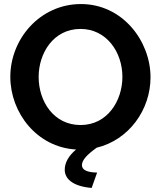

<svg xmlns="http://www.w3.org/2000/svg" viewBox="-20 -735 796 949"><path d="M458 -5C616 -43 724 -191 724 -353C724 -532 586 -715 380 -715C179 -715 31 -544 31 -355C31 -179 161 -7 356 4C318 36 300 70 300 104C300 144 332 185 433 194L460 118C412 117 385 106 385 81C385 57 409 30 458 -5ZM171 -355C171 -472 244 -592 378 -592C506 -592 585 -478 585 -355C585 -238 512 -117 378 -117C247 -117 171 -232 171 -355Z"/></svg>

Font: FIGSv2-sans-serif
Style: Bold
Weight: 700
Designer: Matt McInerney, Pablo Impallari, Rodrigo Fuenzalida,Mirko Velimirovic
Foundry: Matt McInerney, Pablo Impallari, Rodrigo Fuenzalida
Version: Version 4.021;hotconv 1.0.109;makeotfexe 2.5.65596